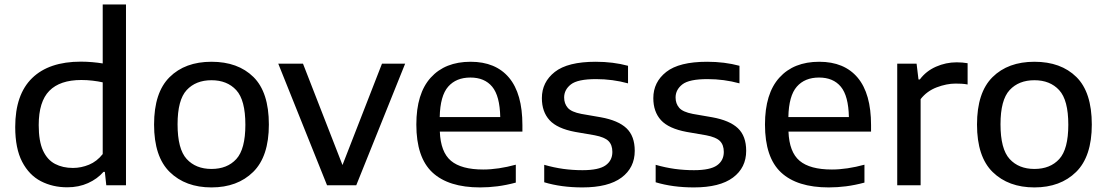

<svg xmlns="http://www.w3.org/2000/svg" viewBox="-20 -828 4947 858"><path d="M280.5 9Q215.5 9 162.8 -18.2Q110 -45.5 79 -105Q48 -164.5 48 -260.5Q48 -405.5 123.5 -479Q199 -552.5 341.5 -552.5Q367.5 -552.5 392.8 -550.2Q418 -548 439 -544.5V-808H543V0H455L448.5 -60H442.5Q415 -28.5 373.5 -9.8Q332 9 280.5 9ZM306 -77.5Q342.5 -77.5 377.8 -92Q413 -106.5 439 -139.5V-460Q419.5 -464.5 394.2 -467.5Q369 -470.5 343.5 -470.5Q248 -470.5 200.5 -422.2Q153 -374 153 -269Q153 -197 172.2 -155.2Q191.5 -113.5 226 -95.5Q260.5 -77.5 306 -77.5Z M925 9.5Q809 9.5 738.8 -59Q668.5 -127.5 668.5 -271.5Q668.5 -414.5 737.8 -483.2Q807 -552 925 -552Q1043.5 -552 1112.5 -484Q1181.5 -416 1181.5 -271.5Q1181.5 -128.5 1111.2 -59.5Q1041 9.5 925 9.5ZM925 -73Q995.5 -73 1036 -117.2Q1076.5 -161.5 1076.5 -270.5Q1076.5 -381 1035.8 -425.2Q995 -469.5 925 -469.5Q855 -469.5 814.2 -425.5Q773.5 -381.5 773.5 -272.5Q773.5 -162 814.2 -117.5Q855 -73 925 -73Z M1441.5 0 1223.5 -543.5H1334L1510.5 -90.5L1687 -543.5H1790.5L1572 0Z M2125.5 9.5Q1984 9.5 1912.2 -57.5Q1840.5 -124.5 1840.5 -271.5Q1840.5 -410 1904.8 -481Q1969 -552 2083 -552Q2195 -552 2254.8 -480.8Q2314.5 -409.5 2314.5 -269V-240H1945.5Q1949 -148.5 1995.2 -109.5Q2041.5 -70.5 2139.5 -70.5Q2173 -70.5 2209.8 -76Q2246.5 -81.5 2285 -92V-12Q2242 -0.5 2203 4.5Q2164 9.5 2125.5 9.5ZM2082 -481.5Q2018.5 -481.5 1982.8 -440.8Q1947 -400 1945 -305H2215.5Q2213.5 -399.5 2179.5 -440.5Q2145.5 -481.5 2082 -481.5Z M2583 9.5Q2488 9.5 2412 -13.5V-91.5Q2455.5 -79 2497.5 -73.2Q2539.5 -67.5 2583 -67.5Q2655.5 -67.5 2686 -89Q2716.5 -110.5 2716.5 -149Q2716.5 -180.5 2699.2 -197.8Q2682 -215 2637.5 -223.5L2550.5 -238.5Q2470 -253.5 2435.8 -291Q2401.5 -328.5 2401.5 -389.5Q2401.5 -461 2459.2 -506.5Q2517 -552 2642 -552Q2720 -552 2786.5 -534V-455.5Q2717.5 -474.5 2643.5 -474.5Q2561.5 -474.5 2531.2 -450.8Q2501 -427 2501 -392.5Q2501 -365 2517.2 -346.2Q2533.5 -327.5 2578 -319L2664.5 -304Q2742.5 -290 2779.5 -255Q2816.5 -220 2816.5 -154Q2816.5 -78.5 2757.5 -34.5Q2698.5 9.5 2583 9.5Z M3081 9.5Q2986 9.5 2910 -13.5V-91.5Q2953.5 -79 2995.5 -73.2Q3037.5 -67.5 3081 -67.5Q3153.5 -67.5 3184 -89Q3214.5 -110.5 3214.5 -149Q3214.5 -180.5 3197.2 -197.8Q3180 -215 3135.5 -223.5L3048.5 -238.5Q2968 -253.5 2933.8 -291Q2899.5 -328.5 2899.5 -389.5Q2899.5 -461 2957.2 -506.5Q3015 -552 3140 -552Q3218 -552 3284.5 -534V-455.5Q3215.5 -474.5 3141.5 -474.5Q3059.5 -474.5 3029.2 -450.8Q2999 -427 2999 -392.5Q2999 -365 3015.2 -346.2Q3031.5 -327.5 3076 -319L3162.5 -304Q3240.5 -290 3277.5 -255Q3314.5 -220 3314.5 -154Q3314.5 -78.5 3255.5 -34.5Q3196.5 9.5 3081 9.5Z M3683.5 9.5Q3542 9.5 3470.2 -57.5Q3398.5 -124.5 3398.5 -271.5Q3398.5 -410 3462.8 -481Q3527 -552 3641 -552Q3753 -552 3812.8 -480.8Q3872.5 -409.5 3872.5 -269V-240H3503.5Q3507 -148.5 3553.2 -109.5Q3599.5 -70.5 3697.5 -70.5Q3731 -70.5 3767.8 -76Q3804.5 -81.5 3843 -92V-12Q3800 -0.5 3761 4.5Q3722 9.5 3683.5 9.5ZM3640 -481.5Q3576.5 -481.5 3540.8 -440.8Q3505 -400 3503 -305H3773.5Q3771.5 -399.5 3737.5 -440.5Q3703.5 -481.5 3640 -481.5Z M3989.5 0V-543.5H4076L4084.5 -473H4090.5Q4118.5 -510.5 4162.8 -530Q4207 -549.5 4255 -549.5Q4281 -549.5 4304 -545.5V-450.5Q4291 -453 4277.2 -453.8Q4263.5 -454.5 4250 -454.5Q4210.5 -454.5 4166.2 -437.8Q4122 -421 4094 -385V0Z M4602.5 9.5Q4486.5 9.5 4416.2 -59Q4346 -127.5 4346 -271.5Q4346 -414.5 4415.2 -483.2Q4484.5 -552 4602.5 -552Q4721 -552 4790 -484Q4859 -416 4859 -271.5Q4859 -128.5 4788.8 -59.5Q4718.5 9.5 4602.5 9.5ZM4602.5 -73Q4673 -73 4713.5 -117.2Q4754 -161.5 4754 -270.5Q4754 -381 4713.2 -425.2Q4672.5 -469.5 4602.5 -469.5Q4532.5 -469.5 4491.8 -425.5Q4451 -381.5 4451 -272.5Q4451 -162 4491.8 -117.5Q4532.5 -73 4602.5 -73Z"/></svg>

Font: Encode Sans Semi Expanded Medium
Style: Regular
Weight: 500
Width: 6
Designer: Multiple Designers
Foundry: Impallari Type
Version: Version 3.000; ttfautohint (v1.8.3) -l 8 -r 50 -G 200 -x 14 